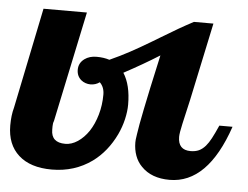

<svg xmlns="http://www.w3.org/2000/svg" viewBox="-48 -551 788 609"><g transform="rotate(5 345.5 -247.0)"><path d="M-5.9 -122.1Q-5.9 -154.8 1 -179.2L66.9 -500H205.1L130.9 -147.9Q127.9 -141.1 127.9 -131.1Q127.9 -121.1 127.9 -120.1Q127.9 -79.1 172.9 -79.1Q192.9 -79.1 212.4 -92Q231.9 -105 247.1 -127.4Q262.2 -150.4 271 -180.9Q279.8 -211.4 279.8 -245.1Q279.8 -269 265.1 -283.2Q252.4 -273.9 235.8 -273.9Q228 -273.9 220.2 -276.6Q212.4 -279.3 206.5 -284.2Q191.9 -296.4 191.9 -316.9Q191.9 -338.4 210 -351.6Q225.6 -362.8 248 -362.8Q271 -362.8 289.1 -356.9Q322.8 -372.1 352.5 -388.2Q382.3 -404.3 418.9 -426.3Q423.8 -429.2 430.4 -433.1Q437 -437 444.8 -441.9Q500.5 -476.1 545.9 -500H607.9L555.2 -252L537.6 -174.8Q530.8 -144.5 530.8 -132.8Q530.8 -90.8 570.8 -90.8Q585.9 -90.8 597.2 -95.9Q608.4 -101.1 618.2 -112.3Q627 -122.6 635 -137.7Q643.1 -152.8 654.8 -179.2H696.8Q633.8 5.9 512.2 5.9Q454.6 5.9 422.4 -27.3Q408.2 -41.5 401.1 -61Q394 -80.6 394 -103Q394 -108.4 394.5 -112.3Q396 -126 397 -129.9Q400.4 -154.8 411.6 -210Q421.9 -262.2 449.2 -384.8Q397.9 -352.5 336.9 -319.8Q360.8 -282.7 360.8 -220.2Q360.8 -198.7 355 -173.6Q349.1 -148.4 337.9 -124.5Q310.5 -67.4 265.1 -34.2Q209.5 5.9 137.2 5.9Q68.8 5.9 31.5 -27.8Q-5.9 -61.5 -5.9 -122.1Z"/></g></svg>

Font: Pattaya
Style: Regular
Weight: 400
Designer: Pablo Impallari / Thai characters Designed by Thanarat Vachiruckul and Suppakit Chalermlarp
Foundry: Pablo Impallari
Version: Version 1.007;September 16, 2023;FontCreator 15.0.0.2934 64-